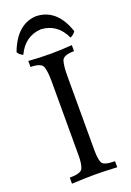

<svg xmlns="http://www.w3.org/2000/svg" viewBox="-169 -962 695 1022"><g transform="rotate(-20 178.0 -451.5)"><path d="M308.6 0Q228 -3.9 181.2 -3.9Q126.5 -3.9 52.2 0V-34.2Q114.7 -34.2 125.7 -56.9Q136.7 -79.6 136.7 -129.9V-548.3Q136.7 -600.1 128.2 -629.6Q119.6 -659.2 57.1 -659.2V-693.4Q121.6 -688.5 181.2 -688.5Q233.4 -688.5 303.7 -693.4V-659.2Q242.2 -659.2 233.6 -631.1Q225.1 -603 225.1 -549.3V-127Q225.1 -75.7 235.4 -54.9Q245.6 -34.2 308.6 -34.2ZM176.3 -903.3Q293.9 -900.4 341.3 -758.8Q330.6 -742.2 311 -733.4Q270 -823.2 178.2 -829.1Q85.9 -824.2 43.5 -733.4Q23.4 -741.2 14.2 -758.8Q66.9 -898.4 176.3 -903.3Z"/></g></svg>

Font: Kelvinch
Style: Regular
Weight: 400
Designer: Paul James MIller
Foundry: High-Logic / Made with FontCreator
Version: Version 3.30 September 23, 2016